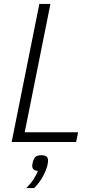

<svg xmlns="http://www.w3.org/2000/svg" viewBox="-20 -718 475 971"><path d="M39 0 179 -698H235L105 -49H375L365 0ZM190 67Q223 67 223 93Q223 104 220 117Q214 143 196.5 175Q179 207 153 233H113Q136 210 150 188Q164 166 172 146Q157 146 150 139Q143 132 143 122Q143 117 144 111Q145 105 147 97Q151 84 159.5 75.5Q168 67 190 67Z"/></svg>

Font: IBM Plex Sans Cond Light
Style: Italic
Weight: 300
Width: 3
Italic angle: -11°
Designer: Mike Abbink, Paul van der Laan, Pieter van Rosmalen
Foundry: Bold Monday
Version: Version 1.3